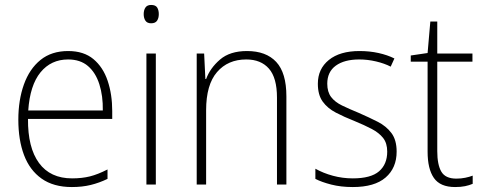

<svg xmlns="http://www.w3.org/2000/svg" viewBox="-20 -745 1951 775"><path d="M255 -539Q318 -539 357 -506.5Q396 -474 414.5 -419Q433 -364 433 -297V-265H93Q92 -149 137.5 -87Q183 -25 271 -25Q311 -25 343 -33Q375 -41 414 -61V-23Q381 -7 346.5 1.5Q312 10 270 10Q196 10 148 -24Q100 -58 77 -119Q54 -180 54 -262Q54 -341 76.5 -404Q99 -467 143.5 -503Q188 -539 255 -539ZM255 -505Q186 -505 143.5 -453Q101 -401 94 -299H395Q396 -358 381 -405Q366 -452 335 -478.5Q304 -505 255 -505Z M590 -725Q608 -725 614.5 -714.5Q621 -704 621 -688Q621 -672 614 -661.5Q607 -651 590 -651Q574 -651 567 -661.5Q560 -672 560 -688Q560 -704 567 -714.5Q574 -725 590 -725ZM609 -529V0H571V-529Z M977 -539Q1054 -539 1095 -495Q1136 -451 1136 -356V0H1098V-351Q1098 -431 1065.5 -468Q1033 -505 974 -505Q900 -505 856 -454Q812 -403 812 -300V0H774V-529H804L809 -426H812Q828 -470 868 -504.5Q908 -539 977 -539Z M1581 -133Q1581 -67 1536.5 -28.5Q1492 10 1404 10Q1356 10 1317 0Q1278 -10 1253 -23V-64Q1285 -46 1324 -35.5Q1363 -25 1404 -25Q1477 -25 1510 -53.5Q1543 -82 1543 -133Q1543 -167 1526.5 -188Q1510 -209 1480.5 -224.5Q1451 -240 1412 -256Q1369 -273 1335.5 -290.5Q1302 -308 1282.5 -335Q1263 -362 1263 -407Q1263 -467 1307.5 -503Q1352 -539 1431 -539Q1472 -539 1508 -531Q1544 -523 1572 -509L1557 -476Q1532 -489 1498 -497Q1464 -505 1430 -505Q1370 -505 1335.5 -480Q1301 -455 1301 -407Q1301 -374 1316.5 -353.5Q1332 -333 1361 -319Q1390 -305 1429 -289Q1470 -271 1504.5 -253.5Q1539 -236 1560 -208Q1581 -180 1581 -133Z M1822 -24Q1841 -24 1858 -27.5Q1875 -31 1888 -36V-3Q1874 3 1857 6.5Q1840 10 1817 10Q1757 10 1731.5 -26.5Q1706 -63 1706 -133V-496H1638V-521L1706 -531L1717 -658H1745V-529H1887V-496H1745V-135Q1745 -80 1761.5 -52Q1778 -24 1822 -24Z"/></svg>

Font: Noto Sans Georgian SemiCondensed ExtraLight
Style: Regular
Weight: 200
Width: 4
Designer: Monotype Design Team, Akaki Razmadze
Foundry: Google LLC
Version: Version 2.005; ttfautohint (v1.8.4.7-5d5b)